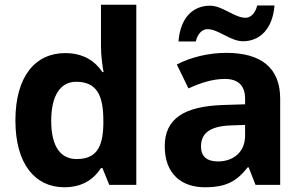

<svg xmlns="http://www.w3.org/2000/svg" viewBox="-20 -780 1277 810"><path d="M251 10C330 10 377 -26 406 -71H412L441 0H555V-760H406V-585C406 -542 413 -497 417 -476H412C382 -521 333 -556 255 -556C130 -556 45 -459 45 -272C45 -87 129 10 251 10ZM303 -109C235 -109 196 -163 196 -270C196 -377 235 -435 301 -435C389 -435 416 -377 416 -271V-255C414 -157 385 -109 303 -109Z M733 -605H806C814 -640 835 -657 855 -657C902 -657 952 -606 1005 -606C1073 -606 1130 -654 1138 -757H1065C1057 -722 1036 -705 1016 -705C969 -705 919 -756 866 -756C797 -756 741 -709 733 -605ZM935 -557C858 -557 784 -538 726 -508L775 -407C826 -430 876 -447 929 -447C982 -447 1014 -421 1014 -364V-340L919 -337C756 -331 675 -279 675 -163C675 -45 747 10 844 10C935 10 978 -15 1025 -74H1029L1058 0H1162V-364C1162 -494 1081 -557 935 -557ZM956 -251 1014 -253V-208C1014 -138 964 -99 900 -99C857 -99 828 -116 828 -162C828 -214 860 -248 956 -251Z"/></svg>

Font: Noto Traditional Nushu
Style: Bold
Weight: 700
Designer: LIU Zhao
Foundry: LiuZhao Studio
Version: Version 2.003